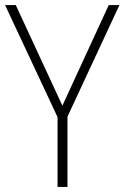

<svg xmlns="http://www.w3.org/2000/svg" viewBox="-20 -734 489 754"><path d="M225 -319 407 -714H449L245 -276V0H206V-274L0 -714H42Z"/></svg>

Font: Noto Sans Gurmukhi SemiCondensed ExtraLight
Style: Regular
Weight: 200
Width: 4
Designer: Jelle Bosma - Monotype Design Team
Foundry: Monotype Imaging Inc.
Version: Version 2.004; ttfautohint (v1.8.4.7-5d5b)